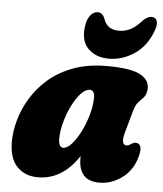

<svg xmlns="http://www.w3.org/2000/svg" viewBox="-50 -714 652 769"><g transform="rotate(5 276.0 -330.0)"><path d="M462.5 -199Q448.5 -148 473.5 -148Q479 -148 483.2 -150.5Q487.5 -153 494 -157Q502 -162 508.5 -162Q524 -162 529 -147Q534 -132 523 -98Q507 -48 465.8 -19Q424.5 10 378 10Q334 10 314 -13.5Q294 -37 294 -78Q294 -84 294 -90Q229 10 130.5 10Q78.5 10 46.5 -23Q14.5 -56 14.5 -124Q14.5 -164 27 -209.5Q39.5 -255 66 -299Q92.5 -343 134 -379Q175.5 -415 233.8 -436.5Q292 -458 368 -458Q466 -458 504.2 -436Q542.5 -414 537.5 -375.5Q535 -356 525.5 -346Q516 -336 505 -324.2Q494 -312.5 487 -287ZM202.5 -151.5Q202.5 -132.5 208 -124.5Q213.5 -116.5 220.5 -116.5Q237.5 -116.5 256 -137.5Q274.5 -158.5 290.8 -191.2Q307 -224 317 -260.2Q327 -296.5 327 -327.5Q327 -357 307.5 -357Q290 -357 271.5 -336.8Q253 -316.5 237.2 -284.5Q221.5 -252.5 212 -217Q202.5 -181.5 202.5 -151.5ZM403 -603Q449 -603 486 -643Q509 -669.5 529 -669.5Q545.5 -669.5 550.2 -655.2Q555 -641 546.5 -617.5Q524 -554 475.5 -521Q427 -488 372.5 -488Q318 -488 287 -521Q256 -554 267.5 -617.5Q272 -641 284.2 -655.2Q296.5 -669.5 313 -669.5Q332.5 -669.5 342 -643Q356 -603 403 -603Z"/></g></svg>

Font: Fraunces 144pt S100 Black
Style: Italic
Weight: 900
Italic angle: -16°
Version: Version 1.000; ttfautohint (v1.8.3)